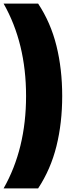

<svg xmlns="http://www.w3.org/2000/svg" viewBox="-46 -828 403 1068"><path d="M-26 220Q99 0 99 -294Q99 -588 -26 -808H166Q236 -702.5 268 -573.2Q300 -444 300 -294Q300 -144 268 -15Q236 114 166 220Z"/></svg>

Font: Encode Sans Condensed Condensed Black
Style: Regular
Weight: 900
Width: 3
Designer: Multiple Designers
Foundry: Impallari Type
Version: Version 3.000; ttfautohint (v1.8.3) -l 8 -r 50 -G 200 -x 14 